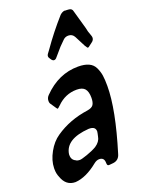

<svg xmlns="http://www.w3.org/2000/svg" viewBox="-202 -961 769 1041"><g transform="rotate(-20 182.0 -440.0)"><path d="M183 -667 179 -663H180Q172 -654 164 -654Q157 -654 151 -661L152 -660L147 -667Q139 -677 139 -685Q139 -691 143 -697L157 -716Q215 -799 281 -873Q295 -886 309 -887L313 -886H321Q324 -885 334 -885Q351 -883 354 -866Q359 -849 369 -813Q379 -777 384 -760Q385 -755 389 -738L399 -709Q401 -703 401 -698Q401 -686 391 -677L370 -661Q364 -655 359 -655Q356 -655 348 -669V-668L315 -732Q304 -753 281 -753Q263 -753 251 -741L226 -716Q224 -713 221 -711Q184 -669 183 -667ZM72 -487Q160 -577 273 -577Q310 -577 334 -566Q358 -555 369 -531.5Q380 -508 383.5 -484.5Q387 -461 387 -424Q387 -289 316 -58Q307 -24 274 -20L252 -18H247Q238 -18 238 -34Q238 -66 209 -66Q194 -66 179 -54Q109 3 47 7Q-8 7 -28 -52Q-37 -72 -37 -98V-104Q-36 -148 -10.5 -194Q15 -240 52 -265Q133 -321 240 -336Q266 -340 275 -353.5Q284 -367 284 -394Q284 -429 270 -445.5Q256 -462 223 -462Q157 -462 108 -413Q95 -400 91 -400Q89 -402 86 -406L65 -437Q59 -444 59 -456V-457Q59 -474 72 -487ZM245 -181 249 -199Q251 -207 251 -211Q251 -240 215 -240H211Q77 -230 65 -147V-141Q65 -113 90 -103L87 -104Q96 -98 111 -98Q120 -98 153.5 -109.5Q187 -121 211 -135Q241 -155 245 -182Z"/></g></svg>

Font: Bangerz Fix
Style: Regular
Weight: 400
Designer: vernon adams
Foundry: Vernon Adams
Version: Version 2.10;December 28, 2023;FontCreator 13.0.0.2683 64-bi